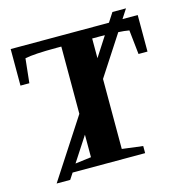

<svg xmlns="http://www.w3.org/2000/svg" viewBox="-108 -799 883 929"><g transform="rotate(-15 333.5 -335.0)"><path d="M150.4 0 129.9 31.2H62L255.4 -266.1V-603H230.5Q118.7 -603 73.2 -593.3L60.1 -471.7H15.6V-654.8H507.8L537.6 -700.7H605.5L575.7 -654.8H651.9V-471.7H606.9L593.8 -593.3Q569.3 -597.7 539.6 -599.1L409.7 -399.4V-48.8L513.7 -35.6V0ZM255.4 -48.8V-161.6L175.3 -38.6ZM409.7 -602.1V-503.4L473.1 -601.6L453.6 -602.1Z"/></g></svg>

Font: Liberation Serif
Style: Bold
Weight: 700
Designer: Steve Matteson
Foundry: Ascender Corporation
Version: Version 2.1.5